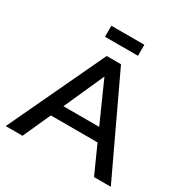

<svg xmlns="http://www.w3.org/2000/svg" viewBox="-195 -1044 1174 1209"><g transform="rotate(30 392.0 -440.0)"><path d="M270 -799.8V-879.9H509.8V-799.8ZM651.9 0 562 -200.2H222.2L131.8 0H9.8L339.8 -700.2H443.8L773.9 0ZM392.1 -581.1 262.2 -290H522Z"/></g></svg>

Font: Copperplate Sans CC Heavy
Style: Regular
Weight: 400
Designer: indestructible type*
Foundry: Cowboy Collective
Version: Version 1.000